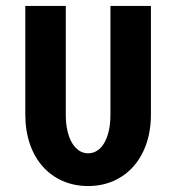

<svg xmlns="http://www.w3.org/2000/svg" viewBox="-20 -614 593 645"><path d="M276 11C400 11 487 -84 487 -229V-594H351V-228C351 -151 322 -99 276 -99C231 -99 201 -151 201 -228V-594H65V-229C65 -83 152 11 276 11Z"/></svg>

Font: Vanilla Cream ExtraBold
Style: Regular
Weight: 800
Designer: Jeremy Tribby, Jinavaṁso
Foundry: Tribby Type
Version: Version 1.422;Glyphs 3.1.2 (3151)